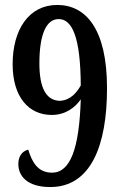

<svg xmlns="http://www.w3.org/2000/svg" viewBox="-20 -744 491 775"><path d="M183 11C346 11 412 -155 412 -388C412 -628 326 -724 211 -724C97 -724 31 -625 31 -485C31 -352 96 -280 189 -280C245 -280 284 -311 306 -343C300 -145 264 -47 190 -47C132 -47 109 -91 94 -140C66 -133 54 -109 54 -82C54 -34 89 11 183 11ZM221 -337C165 -339 139 -391 139 -488C139 -604 166 -667 217 -667C272 -667 305 -592 306 -399C290 -371 265 -339 221 -337Z"/></svg>

Font: Noto Serif Armenian ExtraCondensed SemiBold
Style: Regular
Weight: 600
Width: 2
Designer: Monotype Design Team
Foundry: Monotype Imaging Inc.
Version: Version 2.008